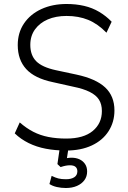

<svg xmlns="http://www.w3.org/2000/svg" viewBox="-20 -747 641 963"><path d="M312 8Q257 8 210 -1Q163 -10 123.5 -29.5Q84 -49 54 -78L79 -133Q112 -104 147 -86Q182 -68 223 -60Q264 -52 312 -52Q399 -52 445 -90Q491 -128 491 -190Q491 -224 476.5 -247Q462 -270 430 -286Q398 -302 348 -312L245 -335Q154 -354 111.5 -400.5Q69 -447 69 -521Q69 -583 100.5 -629.5Q132 -676 187.5 -701.5Q243 -727 314 -727Q361 -727 402 -717.5Q443 -708 477.5 -687.5Q512 -667 540 -638L514 -583Q470 -628 422 -647.5Q374 -667 314 -667Q260 -667 219.5 -649.5Q179 -632 155.5 -599.5Q132 -567 132 -522Q132 -470 161.5 -440Q191 -410 260 -395L363 -373Q461 -352 507.5 -308.5Q554 -265 554 -193Q554 -135 524.5 -89Q495 -43 440.5 -17.5Q386 8 312 8ZM310 196Q287 196 265 191Q243 186 228 176L239 135Q257 144 272.5 148Q288 152 311 152Q337 152 352.5 142Q368 132 368 112Q368 98 359 90Q350 82 331 82Q321 82 310 84Q299 86 284 91L268 76L282 -20H326L314 57L293 51Q304 48 316 46Q328 44 339 44Q361 44 378.5 52Q396 60 406.5 75.5Q417 91 417 113Q417 138 403.5 156.5Q390 175 366 185.5Q342 196 310 196Z"/></svg>

Font: Nunitoga
Style: Light
Weight: 300
Designer: Vernon Adams
Foundry: Vernon Adams
Version: Version 1.0